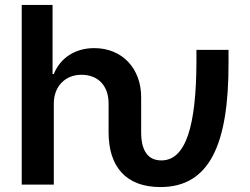

<svg xmlns="http://www.w3.org/2000/svg" viewBox="-20 -748 1013 778"><path d="M68 0H198V-328C198 -398 244 -445 310 -445C378 -445 420 -400 420 -329V-212C420 -73 490 10 630 10C829 10 907 -163 906 -494V-546H776V-497C775 -240 734 -98 634 -98C581 -98 552 -135 552 -212V-354C552 -471 475 -553 362 -553C284 -553 224 -513 198 -448H193V-728H68Z"/></svg>

Font: Wafeq Semi Bold
Style: Regular
Weight: 600
Designer: Rasmus Andersson & Azza Alameddine
Foundry: Google & TypeTogether
Version: Version 3.000;January 28, 2025;FontCreator 15.0.0.3014 64-bi